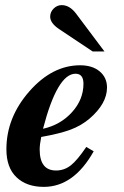

<svg xmlns="http://www.w3.org/2000/svg" viewBox="-20 -717 484 750"><path d="M317 -143 346 -126Q268 13 151 13Q84 13 44.5 -24.5Q5 -62 5 -134Q5 -258 94.5 -360Q184 -462 293 -462Q341 -462 369.5 -438Q398 -414 398 -375Q398 -312 329 -253Q297 -226 255.5 -210.5Q214 -195 141 -182Q135 -152 135 -133Q135 -51 199 -51Q231 -51 256.5 -71Q282 -91 317 -143ZM306 -390Q306 -429 275 -429Q204 -429 148 -214Q216 -229 261 -278.5Q306 -328 306 -390ZM388 -516H342L210 -604Q176 -627 176 -652Q176 -670 189.5 -683.5Q203 -697 221 -697Q252 -697 277 -664Z"/></svg>

Font: STIX
Style: Bold Italic
Weight: 700
Italic angle: -16.33°
Designer: MicroPress Inc., with final additions and corrections provided by Coen Hoffman, Elsevier (retired)
Version: Version 1.1.1